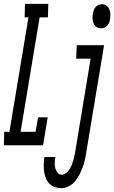

<svg xmlns="http://www.w3.org/2000/svg" viewBox="-54 -755 594 998"><path d="M-34 0 -32 -70H-5L94 -665H74L76 -735H197L195 -665H152L53 -70H131L144 -145H194L170 0ZM470 -608Q457 -608 447 -615Q437 -622 432 -633.5Q427 -645 427 -658.5Q427 -672 429 -685Q431 -694 433.5 -702.5Q436 -711 443 -718.5Q450 -726 458.5 -729.5Q467 -733 476 -733Q489 -733 499.5 -725.5Q510 -718 514.5 -706.5Q519 -695 519.5 -681.5Q520 -668 518 -655Q517 -646 513.5 -637.5Q510 -629 503 -621.5Q496 -614 487.5 -611Q479 -608 470 -608ZM265 223Q246 223 229 216.5Q212 210 200.5 197.5Q189 185 183 168.5Q177 152 175 134Q173 116 173.5 97.5Q174 79 177 61H234Q231 75 230.5 89.5Q230 104 233 117.5Q236 131 244.5 142Q253 153 267 153Q279 153 290 144Q301 135 308 124Q315 113 319.5 101Q324 89 327.5 77Q331 65 333.5 52.5Q336 40 338 28L417 -450H342L345 -520H487L394 39Q391 59 386.5 78.5Q382 98 375 116.5Q368 135 358.5 153.5Q349 172 335.5 188Q322 204 303 213.5Q284 223 265 223Z"/></svg>

Font: Iosevka Curly Slab
Style: Italic
Weight: 400
Italic angle: -9°
Monospace: yes
Designer: Belleve Invis
Foundry: Belleve Invis
Version: Version 22.1.2; ttfautohint (v1.8.4)